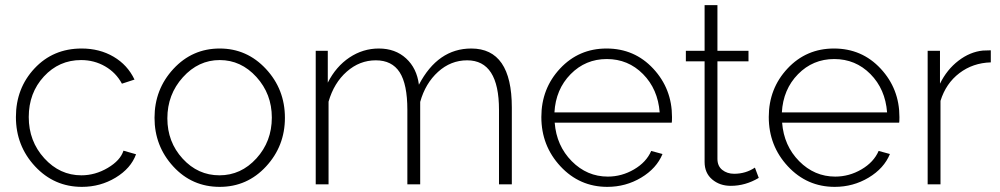

<svg xmlns="http://www.w3.org/2000/svg" viewBox="-20 -718 3897 748"><path d="M298 -529Q368 -529 422.5 -497Q477 -465 504 -408L455 -392Q432 -435 389.5 -459.5Q347 -484 296 -484Q210 -484 151 -420Q92 -356 92 -262Q92 -168 152.5 -101.5Q213 -35 297 -35Q351 -35 400 -64Q449 -93 461 -131L510 -117Q490 -62 430.5 -26Q371 10 299 10Q191 10 116.5 -70Q42 -150 42 -262Q42 -374 114.5 -451.5Q187 -529 298 -529Z M836 10Q728 10 655 -69.5Q582 -149 582 -259Q582 -370 655.5 -449.5Q729 -529 836 -529Q942 -529 1016 -449.5Q1090 -370 1090 -259Q1090 -149 1016.5 -69.5Q943 10 836 10ZM632 -257Q632 -165 691.5 -100Q751 -35 835 -35Q919 -35 979 -101Q1039 -167 1039 -260Q1039 -352 979 -418Q919 -484 836 -484Q753 -484 692.5 -417Q632 -350 632 -257Z M1974 -299V0H1924V-290Q1924 -483 1800 -483Q1736 -483 1686.5 -438Q1637 -393 1617 -321V0H1567V-290Q1567 -390 1537 -436.5Q1507 -483 1444 -483Q1381 -483 1331 -439Q1281 -395 1260 -322V0H1210V-520H1257V-396Q1289 -459 1341.5 -494Q1394 -529 1456 -529Q1520 -529 1562 -490.5Q1604 -452 1612 -388Q1686 -529 1816 -529Q1974 -529 1974 -299Z M2346 10Q2238 10 2163.5 -70Q2089 -150 2089 -262Q2089 -373 2162 -451Q2235 -529 2343 -529Q2452 -529 2525 -450.5Q2598 -372 2598 -262Q2598 -243 2597 -240H2141Q2148 -150 2207.5 -90Q2267 -30 2348 -30Q2402 -30 2450 -58Q2498 -86 2517 -130L2561 -118Q2538 -62 2478 -26Q2418 10 2346 10ZM2140 -280H2550Q2543 -371 2485 -429.5Q2427 -488 2344 -488Q2261 -488 2203 -429Q2145 -370 2140 -280Z M2921 -65 2936 -25Q2884 6 2827 6Q2784 6 2754.5 -19Q2725 -44 2725 -87V-479H2652V-520H2725V-698H2775V-520H2896V-479H2775V-99Q2775 -71 2794 -56Q2813 -41 2840 -41Q2885 -41 2921 -65Z M3232 10Q3124 10 3049.5 -70Q2975 -150 2975 -262Q2975 -373 3048 -451Q3121 -529 3229 -529Q3338 -529 3411 -450.5Q3484 -372 3484 -262Q3484 -243 3483 -240H3027Q3034 -150 3093.5 -90Q3153 -30 3234 -30Q3288 -30 3336 -58Q3384 -86 3403 -130L3447 -118Q3424 -62 3364 -26Q3304 10 3232 10ZM3026 -280H3436Q3429 -371 3371 -429.5Q3313 -488 3230 -488Q3147 -488 3089 -429Q3031 -370 3026 -280Z M3840 -522V-475Q3770 -473 3717.5 -433Q3665 -393 3644 -325V0H3594V-520H3642V-392Q3669 -447 3714 -481.5Q3759 -516 3809 -521Q3822 -522 3840 -522Z"/></svg>

Font: Raleway
Style: Light
Weight: 300
Designer: Matt McInerney, Pablo Impallari, Rodrigo Fuenzalida
Foundry: Matt McInerney, Pablo Impallari, Rodrigo Fuenzalida
Version: Version 3.000